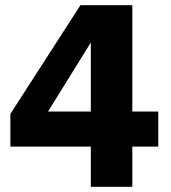

<svg xmlns="http://www.w3.org/2000/svg" viewBox="-20 -720 660 740"><path d="M490 -700V-290H590V-155H490V0H330V-155H20V-281L290 -700ZM330 -290V-556L165 -290Z"/></svg>

Font: Goli Bold
Style: Regular
Weight: 700
Designer: jaikishan Patel
Foundry: MagicType
Version: Version 1.000